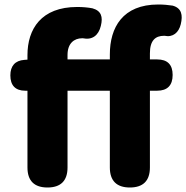

<svg xmlns="http://www.w3.org/2000/svg" viewBox="-20 -833 827 853"><path d="M468 -215V-89C468 -30 498 0 557 0C616 0 646 -30 646 -89V-430H678C724 -430 747 -454 747 -500C747 -546 724 -569 678 -569H646V-596C646 -653 670 -674 709 -674C710 -674 710 -674 711 -674C748 -666 774 -688 783 -725C793 -766 787 -797 747 -808C728 -811 706 -813 683 -813C525 -813 468 -711 468 -591V-569H280V-589C280 -640 309 -663 345 -663C346 -663 347 -663 348 -663C390 -654 418 -676 428 -718C438 -758 430 -785 391 -796C371 -800 347 -802 323 -802C163 -802 102 -704 102 -588V-568L88 -567C47 -564 26 -540 26 -498C26 -454 48 -430 92 -430H102V-89C102 -30 132 0 191 0C250 0 280 -30 280 -89V-430H374H468Z"/></svg>

Font: GenSenRounded2 TW H
Style: Regular
Weight: 900
Version: Version 2.100;PS 2.1;hotconv 16.6.51;makeotf.lib2.5.65220 DE